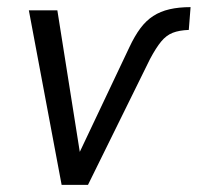

<svg xmlns="http://www.w3.org/2000/svg" viewBox="-20 -519 555 539"><path d="M153 0 61 -490H141L209 -61H189L343 -386Q358 -418 374 -439.5Q390 -461 410 -474Q430 -487 456 -493Q482 -499 515 -499L510 -435Q483 -434 465 -427Q447 -420 432.5 -402.5Q418 -385 401 -353L227 0Z"/></svg>

Font: Nunito Sans 10pt Condensed
Style: Italic
Weight: 400
Width: 3
Italic angle: -9°
Designer: Vernon Adams
Foundry: Vernon Adams
Version: Version 3.101;gftools[0.9.27]